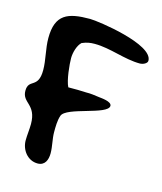

<svg xmlns="http://www.w3.org/2000/svg" viewBox="-83 -672 532 629"><g transform="rotate(15 183.0 -358.0)"><path d="M2 -327C2 -285 48 -294 48 -226C48 -208 45 -188 45 -170C45 -138 68 -107 102 -107C127 -107 135 -128 135 -150C135 -174 128 -197 128 -220C128 -238 128 -260 134 -277C145 -310 284 -320 284 -351C284 -366 248 -368 241 -369L218 -372C211 -373 203 -373 196 -373L167 -374H135C124 -395 119 -448 119 -469C119 -487 126 -514 140 -526H141C155 -532 167 -534 182 -534C236 -534 288 -510 342 -510C350 -510 366 -516 366 -526C366 -582 174 -609 146 -609C71 -609 30 -594 30 -513C30 -477 41 -442 41 -407C41 -343 2 -369 2 -327Z"/></g></svg>

Font: ChillLongCangKaiShu Bold
Style: Regular
Weight: 700
Version: Version 3.500;Glyphs 3.1.1 (3135)